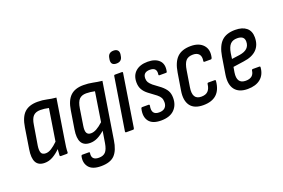

<svg xmlns="http://www.w3.org/2000/svg" viewBox="-111 -1050 2380 1615"><g transform="rotate(-20 1079.5 -243.0)"><path d="M123 8Q13 8 38 -145L67 -329Q81 -419 122.5 -457.5Q164 -496 240 -496Q285 -496 321.5 -487.5Q358 -479 402 -475L346 -122Q333 -48 333 -10Q332 0 322 0H270Q260 0 260 -10Q261 -22 262 -36Q263 -50 264 -64Q231 -31 196 -11.5Q161 8 123 8ZM159 -65Q183 -65 209.5 -81.5Q236 -98 268 -129L313 -414Q275 -423 238 -423Q197 -423 175 -400.5Q153 -378 145 -323L116 -148Q110 -107 119 -86Q128 -65 159 -65Z M650 -496Q695 -496 733 -488Q771 -480 814 -475L734 26Q721 114 682 155Q643 196 559 196Q481 196 450 156.5Q419 117 432 60Q434 51 442 51H499Q510 51 508 60Q498 123 566 123Q605 123 625.5 101Q646 79 655 25L672 -80Q638 -50 606 -34.5Q574 -19 540 -19Q429 -19 453 -170L479 -332Q492 -417 533 -456.5Q574 -496 650 -496ZM574 -93Q598 -93 624.5 -107.5Q651 -122 684 -152L725 -414Q707 -418 687 -420.5Q667 -423 649 -423Q609 -423 587 -401Q565 -379 556 -322L533 -175Q526 -132 536 -112.5Q546 -93 574 -93Z M855 0Q845 0 846 -10L921 -478Q922 -488 931 -488H992Q1002 -488 1000 -478L926 -10Q924 0 916 0ZM976 -571Q925 -571 931 -621L933 -632Q939 -682 988 -682Q1012 -682 1024 -669Q1036 -656 1033 -632L1031 -621Q1025 -571 976 -571Z M1165 8Q1088 8 1057 -33Q1026 -74 1042 -143Q1044 -153 1053 -153H1109Q1119 -153 1118 -143Q1101 -62 1172 -62Q1207 -62 1225 -79.5Q1243 -97 1243 -128Q1243 -152 1234.5 -168Q1226 -184 1205 -201L1138 -251Q1109 -273 1093.5 -300Q1078 -327 1078 -365Q1078 -427 1117 -461.5Q1156 -496 1225 -496Q1292 -496 1327 -462Q1362 -428 1349 -365Q1348 -355 1340 -355H1282Q1272 -355 1274 -365Q1283 -426 1220 -426Q1159 -426 1159 -371Q1159 -350 1167.5 -335.5Q1176 -321 1198 -302L1262 -254Q1294 -228 1309 -202Q1324 -176 1324 -137Q1324 -72 1283.5 -32Q1243 8 1165 8Z M1543 8Q1462 8 1427.5 -39Q1393 -86 1407 -171L1432 -324Q1446 -413 1488.5 -454.5Q1531 -496 1611 -496Q1685 -496 1722.5 -454Q1760 -412 1743 -342Q1740 -332 1732 -332H1677Q1666 -332 1668 -342Q1675 -381 1657.5 -401.5Q1640 -422 1604 -422Q1561 -422 1540 -398Q1519 -374 1510 -316L1487 -173Q1469 -65 1551 -65Q1591 -65 1611 -85.5Q1631 -106 1636 -146Q1637 -157 1646 -157H1703Q1713 -157 1711 -146Q1697 8 1543 8Z M1940 8Q1862 8 1826.5 -38Q1791 -84 1804 -169L1829 -324Q1844 -414 1886.5 -455Q1929 -496 2008 -496Q2073 -496 2108.5 -466.5Q2144 -437 2144 -381Q2144 -312 2104 -272Q2064 -232 1987 -222L1890 -208L1882 -162Q1867 -63 1948 -63Q2019 -63 2026 -127Q2028 -136 2036 -136H2094Q2104 -136 2103 -127Q2098 -62 2055.5 -27Q2013 8 1940 8ZM1901 -275 1974 -285Q2064 -299 2064 -372Q2064 -424 2000 -424Q1960 -424 1938.5 -401Q1917 -378 1908 -325Z"/></g></svg>

Font: Sofia Sans Condensed Medium
Style: Italic
Weight: 500
Italic angle: -9°
Designer: Botio Nikoltchev, Ani Petrova
Foundry: lettersoup
Version: Version 4.101; ttfautohint (v1.8.4.7-5d5b)